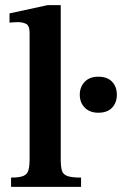

<svg xmlns="http://www.w3.org/2000/svg" viewBox="-20 -726 474 746"><path d="M295 0H23V-36Q56 -36 71 -42.5Q86 -49 90.5 -64.5Q95 -80 95 -108V-598Q95 -627 81 -633.5Q67 -640 49 -640Q36 -640 26.5 -639Q17 -638 17 -638V-674L165 -706H216V-108Q216 -79 220.5 -63.5Q225 -48 242 -42Q259 -36 295 -36ZM362 -288Q329 -288 309.5 -307.5Q290 -327 290 -358Q290 -388 309 -408Q328 -428 362 -428Q397 -428 415.5 -408.5Q434 -389 434 -358Q434 -327 415.5 -307.5Q397 -288 362 -288Z"/></svg>

Font: STIX Two Text SemiBold
Style: Regular
Weight: 600
Designer: Ross Mills, John Hudson & Paul Hanslow, Tiro Typeworks Ltd; with prior portions MicroPress Inc., and Coen Hoffman.
Foundry: Tiro Typeworks Ltd
Version: Version 2.13 b171